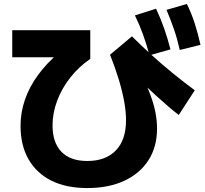

<svg xmlns="http://www.w3.org/2000/svg" viewBox="-20 -875 1040 972"><path d="M422 77Q315 77 240 39.5Q165 2 124.5 -68.5Q84 -139 84 -238Q84 -306 106.5 -371Q129 -436 173 -496Q217 -556 280 -609L306 -585H42V-722H437V-577Q379 -537 336 -482.5Q293 -428 269.5 -365.5Q246 -303 246 -240Q246 -153 291 -106.5Q336 -60 422 -60Q515 -60 566.5 -113.5Q618 -167 618 -266Q618 -310 608.5 -362Q599 -414 581 -473.5Q563 -533 537 -598L648 -691Q694 -645 747.5 -596.5Q801 -548 857 -502.5Q913 -457 966 -418L885 -293Q860 -312 832.5 -335.5Q805 -359 770 -391Q735 -423 686 -469L698 -493Q725 -439 742 -393Q759 -347 767 -305.5Q775 -264 775 -224Q775 -132 732 -64.5Q689 3 609.5 40Q530 77 422 77ZM737 -595Q721 -653 704 -700.5Q687 -748 663 -797L770 -831Q793 -782 810.5 -732.5Q828 -683 843 -625ZM890 -622Q877 -680 860.5 -727.5Q844 -775 823 -825L926 -855Q950 -806 966 -756Q982 -706 995 -648Z"/></svg>

Font: M PLUS 1 ExtraBold
Style: Regular
Weight: 800
Designer: Coji Morishita
Foundry: UNDERFOREST DESIGN
Version: Version 1.001